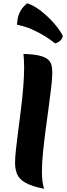

<svg xmlns="http://www.w3.org/2000/svg" viewBox="-20 -1135 413 1186"><path d="M303 -684Q303 -652 296.5 -596Q290 -540 280.5 -471Q271 -402 261.5 -330Q252 -258 245.5 -192.5Q239 -127 239 -78Q239 -3 253 31Q176 16 137.5 -6Q99 -28 86 -58.5Q73 -89 73 -129Q73 -160 78.5 -211.5Q84 -263 92.5 -327Q101 -391 109.5 -460Q118 -529 123.5 -596Q129 -663 129 -720Q129 -740 128 -761Q127 -782 125 -802Q189 -800 225 -791Q261 -782 277.5 -766.5Q294 -751 298.5 -730.5Q303 -710 303 -684ZM368 -913Q366 -897 352.5 -884Q339 -871 320 -867Q297 -887 260 -910Q223 -933 178.5 -953Q134 -973 85 -982Q87 -1024 98.5 -1050.5Q110 -1077 124.5 -1092.5Q139 -1108 148 -1115Q192 -1100 235.5 -1065.5Q279 -1031 315 -989.5Q351 -948 368 -913Z"/></svg>

Font: Merienda ExtraBold
Style: Regular
Weight: 800
Designer: Eduardo Rodriguez Tunni
Foundry: Eduardo Rodriguez Tunni
Version: Version 2.001